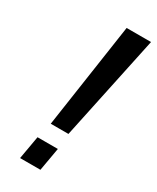

<svg xmlns="http://www.w3.org/2000/svg" viewBox="-184 -756 671 818"><g transform="rotate(30 151.5 -346.5)"><path d="M107 -185 183 -700H303L194 -185ZM67 7 87 -107H187L167 7Z"/></g></svg>

Font: Cuprum Medium
Style: Italic
Weight: 500
Italic angle: -10°
Version: Version 3.000